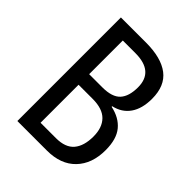

<svg xmlns="http://www.w3.org/2000/svg" viewBox="-203 -825 936 936"><g transform="rotate(45 264.5 -357.0)"><path d="M252 -714Q358 -714 413 -672Q468 -630 468 -541Q468 -473 439 -431.5Q410 -390 356 -378V-374Q418 -361 451.5 -320.5Q485 -280 485 -204Q485 -110 432 -55Q379 0 284 0H80V-714ZM257 -409Q324 -409 352 -439.5Q380 -470 380 -532Q380 -641 253 -641H166V-409ZM166 -336V-74H272Q337 -74 366.5 -109Q396 -144 396 -209Q396 -270 363.5 -303Q331 -336 263 -336Z"/></g></svg>

Font: Noto Sans Ethiopic Cond
Style: Regular
Weight: 400
Width: 3
Designer: Monotype Design Team
Foundry: Monotype Imaging Inc.
Version: Version 2.102; ttfautohint (v1.8.4.7-5d5b)